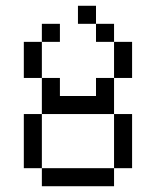

<svg xmlns="http://www.w3.org/2000/svg" viewBox="-20 -645 540 665"><path d="M312.5 -562.5H250V-625H312.5ZM62.5 -250H125V-62.5H62.5ZM62.5 -500H125V-375H62.5ZM125 -62.5H375V0H125ZM125 -375H187.5V-312.5H312.5V-375H375V-250H125ZM125 -562.5H187.5V-500H125ZM312.5 -562.5H375V-500H312.5ZM375 -250H437.5V-62.5H375ZM375 -500H437.5V-375H375Z"/></svg>

Font: ChillBitmapSE 16px
Style: Regular
Weight: 400
Designer: Designed by Warren2060
Foundry: ChillType
Version: Version 1.000